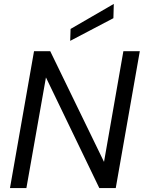

<svg xmlns="http://www.w3.org/2000/svg" viewBox="-20 -962 735 982"><path d="M31 0 154 -700H237L512 -134L611 -700H695L572 0H488L215 -566L115 0ZM339 -753 341 -814 562 -942 560 -869Z"/></svg>

Font: DM Sans 18pt
Style: Italic
Weight: 400
Italic angle: -10°
Designer: Colophon Foundry, Jonny Pinhorn
Foundry: Colophon Foundry
Version: Version 4.004;gftools[0.9.30]